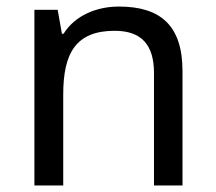

<svg xmlns="http://www.w3.org/2000/svg" viewBox="-20 -566 658 586"><path d="M343 -546C275 -546 209 -519 174 -463H169L156 -536H85V0H173V-278C173 -403 211 -472 330 -472C412 -472 450 -429 450 -343V0H537V-349C537 -487 471 -546 343 -546Z"/></svg>

Font: Noto Sans Hebrew Droid
Style: Bold
Weight: 700
Designer: Monotype Design Team
Foundry: Monotype Imaging Inc.
Version: Version 1.100